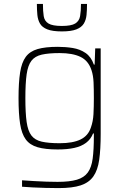

<svg xmlns="http://www.w3.org/2000/svg" viewBox="-20 -758 636 984"><path d="M280 206Q248 206 213.5 205Q179 204 147.5 202.5Q116 201 93 199V166Q122 168 154.5 170Q187 172 218 173Q249 174 275 174Q337 174 374 163Q411 152 430 126Q449 100 455 54.5Q461 9 461 -60V-74H457Q445 -44 421 -26Q397 -8 361 0Q325 8 276 8Q212 8 172.5 -3.5Q133 -15 112 -43.5Q91 -72 83 -123.5Q75 -175 75 -255Q75 -335 83 -386.5Q91 -438 112 -466.5Q133 -495 172.5 -506.5Q212 -518 276 -518Q316 -518 353 -512Q390 -506 418.5 -486.5Q447 -467 461 -427H465L468 -510H496V-72Q496 7 488.5 60.5Q481 114 458.5 146Q436 178 393.5 192Q351 206 280 206ZM286 -24Q353 -24 392.5 -43Q432 -62 446 -105Q457 -136 459 -172.5Q461 -209 461 -255Q461 -300 459.5 -335.5Q458 -371 449 -398Q433 -447 392.5 -466.5Q352 -486 286 -486Q229 -486 194 -478Q159 -470 141 -446.5Q123 -423 116.5 -377Q110 -331 110 -255Q110 -179 116.5 -133Q123 -87 141 -63.5Q159 -40 194 -32Q229 -24 286 -24ZM297 -597Q249 -597 222.5 -607.5Q196 -618 185 -637Q174 -656 171.5 -681.5Q169 -707 169 -738H200Q200 -701 204 -675.5Q208 -650 228.5 -637.5Q249 -625 297 -625Q345 -625 365.5 -637.5Q386 -650 390.5 -675.5Q395 -701 395 -738H426Q426 -707 423.5 -681.5Q421 -656 409.5 -637Q398 -618 371.5 -607.5Q345 -597 297 -597Z"/></svg>

Font: Saira Thin
Style: Regular
Weight: 100
Designer: Hector Gatti with collaboration of the Omnibus-Type team
Foundry: Omnibus-Type
Version: Version 1.101